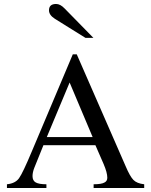

<svg xmlns="http://www.w3.org/2000/svg" viewBox="-20 -948 762 968"><path d="M451 -757H411L257 -853Q227 -872 227 -896Q227 -928 263 -928Q284 -928 306 -905ZM707 0H452V-19Q492 -19 507 -28Q521 -35 521 -52Q521 -78 502 -122L461 -216H199L153 -102Q144 -79 144 -60Q144 -37 160.5 -28Q177 -19 214 -19V0H15V-19Q57 -23 76 -49.5Q95 -76 141 -186L347 -674H367L613 -111Q635 -59 652.5 -41Q670 -23 707 -19ZM447 -257 331 -532 216 -257Z"/></svg>

Font: STIX
Style: Regular
Weight: 400
Designer: MicroPress Inc., with final additions and corrections provided by Coen Hoffman, Elsevier (retired)
Version: Version 1.1.1